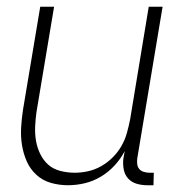

<svg xmlns="http://www.w3.org/2000/svg" viewBox="-20 -540 540 568"><path d="M181 8Q155 8 130.5 1Q106 -6 87.5 -23Q69 -40 59 -63Q49 -86 45 -111Q41 -136 42.5 -162.5Q44 -189 48 -215L99 -520H140L88 -209Q85 -188 84 -166Q83 -144 86.5 -123.5Q90 -103 99 -84.5Q108 -66 122.5 -53Q137 -40 158 -34.5Q179 -29 201 -29Q221 -29 241 -33.5Q261 -38 279.5 -48.5Q298 -59 313.5 -74.5Q329 -90 339.5 -108.5Q350 -127 355.5 -147Q361 -167 365 -187L420 -520H461L386 -71Q385 -62 386 -54Q387 -46 392 -40Q397 -34 405.5 -31.5Q414 -29 422 -29H435L434 8H415Q399 8 384 3.5Q369 -1 359 -12Q349 -23 346 -39Q343 -55 345 -71L349 -93Q337 -70 319 -50.5Q301 -31 278.5 -17.5Q256 -4 231 2Q206 8 181 8Z"/></svg>

Font: Iosevka Curly Extralight
Style: Italic
Weight: 200
Italic angle: -9°
Monospace: yes
Designer: Belleve Invis
Foundry: Belleve Invis
Version: Version 22.1.2; ttfautohint (v1.8.4)